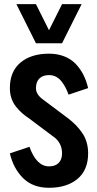

<svg xmlns="http://www.w3.org/2000/svg" viewBox="-20 -891 466 920"><path d="M277.3 -871.1H371.1L277.3 -683.6H152.3L58.6 -871.1H152.3L214.8 -746.1ZM308.6 -437.5Q301.8 -456.1 294.9 -469.5Q288.1 -482.9 276.6 -498.5Q265.1 -514.2 249.5 -522.7Q233.9 -531.2 214.8 -531.2Q185.1 -531.2 168.7 -514.9Q152.3 -498.5 152.3 -468.8Q152.3 -439.5 183.6 -416L308.6 -322.3Q329.6 -305.7 344.5 -290.3Q359.4 -274.9 373.5 -254.6Q387.7 -234.4 395 -209.5Q402.3 -184.6 402.3 -156.2Q402.3 -76.2 351.3 -33.7Q300.3 8.8 214.8 8.8Q137.7 8.8 91.1 -37.1Q44.4 -83 27.3 -156.2L121.1 -187.5Q154.8 -93.8 214.8 -93.8Q244.6 -93.8 261 -110.1Q277.3 -126.5 277.3 -156.2Q277.3 -199.7 246.1 -228.5L121.1 -322.3Q100.1 -336.4 85.9 -348.9Q71.8 -361.3 57.1 -379.4Q42.5 -397.5 34.9 -419.9Q27.3 -442.4 27.3 -468.8Q27.3 -548.8 78.4 -591.3Q129.4 -633.8 214.8 -633.8Q255.4 -633.8 288.1 -620.8Q320.8 -607.9 343 -584.5Q365.2 -561 379.6 -532.5Q394 -503.9 402.3 -468.8Z"/></svg>

Font: Oswald
Style: Stencbab
Weight: 400
Designer: Mathieu Le Lay
Foundry: Mathieu Le Lay
Version: Version 1.000